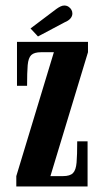

<svg xmlns="http://www.w3.org/2000/svg" viewBox="-20 -675 376 695"><path d="M39 0V-37.5L175 -486H129Q104 -486 93.2 -475.8Q82.5 -465.5 80.2 -439Q78 -412.5 78 -364.5H41.5V-523.5H298.5V-486L162.5 -37.5H208Q233.5 -37.5 244.2 -48.5Q255 -59.5 257.2 -86.8Q259.5 -114 259.5 -163.5H297V0ZM117.5 -543 90.5 -572 184 -642.5Q191.5 -648 198.8 -651.5Q206 -655 212.5 -655Q221.5 -655 228.2 -650.5Q235 -646 238.5 -639.5Q242 -633.5 242 -626Q242 -616.5 235 -608.2Q228 -600 214.5 -594.5Z"/></svg>

Font: Imbue Thin 10pt
Style: Bold
Weight: 700
Version: Version 1.102